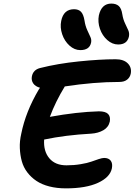

<svg xmlns="http://www.w3.org/2000/svg" viewBox="-20 -1079 747 1066"><path d="M636.2 -832Q603.5 -832 575.7 -856.7Q547.9 -881.3 534.9 -918.9Q522 -956.5 528.8 -993.2Q543.5 -1059.1 598.1 -1059.1Q624.5 -1059.1 639.4 -1045.7Q654.3 -1032.2 659.2 -999Q663.6 -971.2 674.8 -948.2Q686 -925.3 692.6 -909.9Q699.2 -894.5 695.8 -876Q686 -832 636.2 -832ZM425.8 -800.8Q393.6 -800.8 365.7 -825.9Q337.9 -851.1 325.2 -888.9Q312.5 -926.8 319.8 -962.9Q333 -1027.8 391.1 -1027.8Q416 -1027.8 429.7 -1013.7Q443.4 -999.5 449.2 -964.8Q453.6 -935.1 464.6 -911.4Q475.6 -887.7 482.2 -873Q488.8 -858.4 485.8 -842.8Q477.5 -800.8 425.8 -800.8ZM346.2 -33.2Q295.4 -33.2 253.7 -43.9Q211.9 -54.7 182.4 -74.5Q152.8 -94.2 131.6 -122.1Q110.4 -149.9 101.1 -183.6Q91.8 -217.3 90.1 -256.1Q88.4 -294.9 98.1 -336.9Q122.6 -459 194.8 -581.1Q196.3 -584 202.1 -591.8Q175.8 -599.1 164.3 -616.2Q152.8 -633.3 157.2 -655.8Q164.6 -691.4 202.1 -701.2Q300.8 -726.1 417.5 -738Q534.2 -750 622.1 -750Q666.5 -750 689.2 -727.3Q711.9 -704.6 706.1 -670.9Q702.1 -649.9 686 -637Q669.9 -624 642.1 -624Q502.4 -624 339.8 -599.1Q288.1 -514.6 256.8 -430.2Q406.7 -457.5 528.8 -460.9Q565.4 -460.9 579.8 -446.5Q594.2 -432.1 589.8 -404.8Q583 -373 554.2 -356.2Q525.4 -339.4 485.8 -336.9Q343.3 -329.1 225.1 -304.2Q220.7 -239.7 253.7 -200.4Q286.6 -161.1 349.1 -161.1Q390.6 -161.1 428.2 -167.5Q465.8 -173.8 487.3 -181.6Q508.8 -189.5 528.3 -195.8Q547.9 -202.1 558.1 -202.1Q583.5 -202.1 595 -186.5Q606.4 -170.9 601.1 -144Q590.8 -94.7 524.2 -64Q457.5 -33.2 346.2 -33.2Z"/></svg>

Font: Shantell Sans Bouncy
Style: Italic
Weight: 600
Italic angle: -11.31°
Designer: Stephen Nixon, Anya Danilova, Shantell Martin
Foundry: Arrow Type
Version: Version 1.006;[9816181b4]